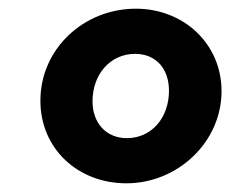

<svg xmlns="http://www.w3.org/2000/svg" viewBox="-20 -775 530 442"><path d="M271 -353C389 -353 490 -448 490 -565C490 -675 402 -755 293 -755C173 -755 73 -663 73 -543C73 -433 159 -353 271 -353ZM272 -457C225 -457 193 -491 193 -542C193 -603 233 -651 291 -651C339 -651 369 -617 369 -566C369 -505 330 -457 272 -457Z"/></svg>

Font: Plus Jakarta Sans ExtraBold
Style: Italic
Weight: 800
Italic angle: -8°
Designer: Gumpita Rahayu
Foundry: Tokotype
Version: Version 2.071;gftools[0.9.30]